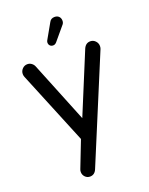

<svg xmlns="http://www.w3.org/2000/svg" viewBox="-173 -810 879 1133"><g transform="rotate(-20 266.5 -243.5)"><path d="M505.9 -452.1 232.9 204.1Q220.2 234.9 190.9 234.9Q172.9 234.9 160.4 221.9Q147.9 209 147.9 190.9Q147.9 182.1 150.9 174.8L215.8 7.8L27.8 -450.2Q23.9 -459.5 23.9 -469.2Q23.9 -487.8 37.1 -501.5Q50.3 -515.1 68.8 -515.1Q83 -515.1 94.2 -507.1Q105.5 -499 110.8 -486.8L265.1 -105L421.9 -484.9Q435.1 -515.1 463.9 -515.1Q482.4 -515.1 495.6 -501.5Q508.8 -487.8 508.8 -469.2Q508.8 -459.5 505.9 -452.1ZM352.1 -685.1Q352.1 -670.4 341.8 -660.2L272.9 -578.1Q263.2 -566.9 251 -566.9Q238.8 -566.9 231.4 -574.5Q224.1 -582 224.1 -594.2Q224.1 -603 231 -612.8L282.2 -703.1Q292 -722.2 314.9 -722.2Q332 -722.2 342 -712.2Q352.1 -702.1 352.1 -685.1Z"/></g></svg>

Font: Aka-Acid-Varela
Style: Regular
Weight: 400
Designer: Joe Prince, Avraham Cornfeld, Cyberella
Foundry: Joe Prince, Avraham Cornfeld, Cyberella
Version: Version 2.000; ttfautohint (v1.5.33-1714) -l 8 -r 50 -G 200 